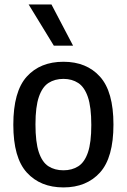

<svg xmlns="http://www.w3.org/2000/svg" viewBox="-20 -828 566 858"><path d="M263.5 9.5Q160.5 9.5 100 -56.8Q39.5 -123 39.5 -270.5Q39.5 -419 99.5 -485.5Q159.5 -552 263.5 -552Q367 -552 427 -485.2Q487 -418.5 487 -271.5Q487 -123.5 426.8 -57Q366.5 9.5 263.5 9.5ZM263.5 -67Q302 -67 330 -85Q358 -103 373 -147Q388 -191 388 -269.5Q388 -349.5 372.8 -394.2Q357.5 -439 329.5 -457.2Q301.5 -475.5 263.5 -475.5Q225 -475.5 197 -457.5Q169 -439.5 153.8 -395.2Q138.5 -351 138.5 -272.5Q138.5 -192.5 153.5 -147.8Q168.5 -103 196.5 -85Q224.5 -67 263.5 -67ZM220.5 -624 108 -808H210L306.5 -624Z"/></svg>

Font: Encode Sans Semi Condensed Medium
Style: Regular
Weight: 500
Width: 4
Designer: Multiple Designers
Foundry: Impallari Type
Version: Version 3.000; ttfautohint (v1.8.3) -l 8 -r 50 -G 200 -x 14 